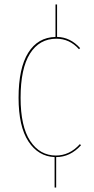

<svg xmlns="http://www.w3.org/2000/svg" viewBox="-20 -693 418 858"><path d="M231 9V145H224V9Q151 6 107 -61Q63 -128 63 -256Q63 -388 106 -457Q149 -526 228 -528V-673H235V-528Q294 -527 338 -478L333 -473Q291 -520 232 -520Q156 -520 114 -453.5Q72 -387 72 -256Q72 -128 115 -63Q158 2 230 2Q291 2 337 -49L342 -44Q294 9 231 9Z"/></svg>

Font: Fira Sans Compressed Eight
Style: Regular
Weight: 100
Width: 1
Designer: bBox Type GmbH & Carrois Corporate GbR & Edenspiekermann AG
Foundry: bBox Type GmbH & Carrois Corporate GbR & Edenspiekermann AG
Version: Version 4.301